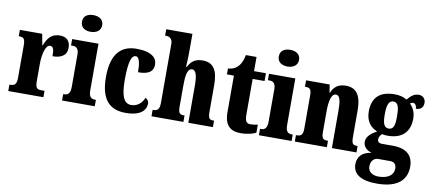

<svg xmlns="http://www.w3.org/2000/svg" viewBox="-83 -1095 3722 1653"><g transform="rotate(10 1777.5 -268.5)"><path d="M8 0H315V-56H285C254 -56 235 -64 235 -123V-277C235 -359 256 -446 295 -446C326 -446 331 -416 331 -361C405 -361 455 -389 455 -455C455 -509 429 -548 364 -548C299 -548 260 -514 232 -439H228L210 -536H15V-480H19C55 -480 71 -471 71 -412V-128C71 -65 50 -56 12 -56H8Z M617 -625C665 -625 706 -649 706 -698C706 -749 665 -771 617 -771C567 -771 529 -749 529 -698C529 -649 567 -625 617 -625ZM478 0H764V-56H755C724 -56 702 -71 702 -127V-536H472V-480H487C517 -480 540 -465 540 -413V-129C540 -72 519 -56 487 -56H478Z M1035 10C1177 10 1212 -53 1212 -103C1212 -124 1199 -139 1182 -148C1163 -100 1124 -65 1070 -65C1004 -65 979 -134 979 -267C979 -436 1002 -486 1038 -486C1070 -486 1080 -424 1080 -353C1196 -353 1213 -402 1213 -444C1213 -499 1169 -550 1033 -550C911 -550 815 -483 815 -266C815 -59 902 10 1035 10Z M1260 0H1539V-56H1536C1499 -56 1484 -65 1484 -121V-306C1484 -384 1490 -459 1535 -459C1569 -459 1582 -410 1582 -325V0H1797V-56H1794C1757 -56 1745 -65 1745 -126V-357C1745 -492 1703 -550 1610 -550C1537 -550 1506 -511 1486 -472H1479C1481 -500 1484 -550 1484 -599V-760H1255V-704H1268C1281 -704 1320 -697 1320 -645V-124C1320 -65 1295 -56 1263 -56H1260Z M2039 10C2108 10 2154 -7 2174 -18V-89C2156 -83 2133 -80 2110 -80C2071 -80 2062 -105 2062 -163V-468H2166V-536H2062V-660H1969C1961 -616 1946 -585 1931 -566C1915 -545 1884 -521 1837 -520V-468H1898V-149C1898 -31 1953 10 2039 10Z M2338 -625C2386 -625 2427 -649 2427 -698C2427 -749 2386 -771 2338 -771C2288 -771 2250 -749 2250 -698C2250 -649 2288 -625 2338 -625ZM2199 0H2485V-56H2476C2445 -56 2423 -71 2423 -127V-536H2193V-480H2208C2238 -480 2261 -465 2261 -413V-129C2261 -72 2240 -56 2208 -56H2199Z M2513 0H2793V-56H2790C2753 -56 2737 -65 2737 -121V-306C2737 -386 2750 -460 2792 -460C2828 -460 2837 -410 2837 -325V0H3052V-56H3048C3011 -56 2999 -65 2999 -126V-357C2999 -492 2953 -550 2864 -550C2791 -550 2759 -515 2738 -467H2734L2723 -536H2517V-480H2521C2557 -480 2574 -471 2574 -416V-124C2574 -65 2555 -56 2517 -56H2513Z M3271 234C3446 234 3529 161 3529 41C3529 -55 3471 -111 3352 -111H3252C3233 -111 3216 -120 3216 -143C3216 -165 3231 -186 3242 -193C3252 -190 3278 -188 3290 -188C3424 -188 3483 -262 3483 -370C3483 -429 3460 -468 3432 -495C3439 -499 3447 -505 3460 -505C3471 -505 3490 -492 3490 -459C3539 -459 3555 -489 3555 -522C3555 -554 3533 -582 3495 -582C3450 -582 3425 -554 3397 -523C3365 -541 3335 -550 3290 -550C3155 -550 3095 -483 3095 -365C3095 -280 3140 -229 3196 -209C3143 -179 3106 -148 3106 -103C3106 -55 3144 -32 3179 -18C3106 -11 3060 33 3060 100C3060 188 3130 234 3271 234ZM3288 -250C3244 -250 3235 -298 3235 -364C3235 -433 3244 -487 3289 -487C3335 -487 3342 -435 3342 -365C3342 -297 3335 -250 3288 -250ZM3274 172C3225 172 3182 148 3182 99C3182 41 3220 23 3244 23H3351C3389 23 3405 46 3405 80C3405 137 3355 172 3274 172Z"/></g></svg>

Font: Noto Serif Ethiopic ExtraCondensed Black
Style: Regular
Weight: 900
Width: 2
Designer: Monotype Design Team
Foundry: Monotype Imaging Inc.
Version: Version 2.102